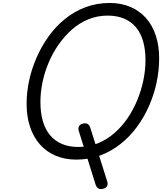

<svg xmlns="http://www.w3.org/2000/svg" viewBox="-20 -1055 1091 1292"><path d="M671 216Q653 220 641 212.5Q629 205 623 186L511 -171Q504 -192 512 -206Q520 -220 541 -224Q559 -228 571 -220Q583 -212 588 -194L701 164Q708 184 700 198Q692 212 671 216ZM493 19Q417 19 355 -7Q293 -33 249.5 -82Q206 -131 182.5 -200.5Q159 -270 159 -356Q159 -432 175.5 -510.5Q192 -589 225 -665Q258 -741 305.5 -808Q353 -875 415.5 -926Q478 -977 554 -1006Q630 -1035 719 -1035Q795 -1035 856.5 -1009Q918 -983 961.5 -934.5Q1005 -886 1028 -817Q1051 -748 1051 -662Q1051 -582 1034 -501Q1017 -420 983.5 -343.5Q950 -267 901.5 -201Q853 -135 791 -86Q729 -37 654.5 -9Q580 19 493 19ZM508 -66Q578 -66 638 -90.5Q698 -115 748.5 -158.5Q799 -202 838 -259Q877 -316 904 -382Q931 -448 945 -516Q959 -584 959 -650Q959 -723 942.5 -779Q926 -835 893.5 -873Q861 -911 813.5 -930.5Q766 -950 704 -950Q636 -950 575.5 -925.5Q515 -901 465 -857Q415 -813 375 -756Q335 -699 307.5 -634Q280 -569 266 -501.5Q252 -434 252 -369Q252 -296 268.5 -239.5Q285 -183 317.5 -144.5Q350 -106 397.5 -86Q445 -66 508 -66Z"/></svg>

Font: Playwrite CO
Style: Regular
Weight: 400
Designer: Veronika Burian, José Scaglione
Foundry: TypeTogether
Version: Version 1.000